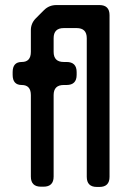

<svg xmlns="http://www.w3.org/2000/svg" viewBox="-20 -730 503 759"><path d="M102 -32Q102 8 142 8H152Q192 8 192 -32V-354Q192 -394 232 -394H243Q283 -394 283 -434V-445Q283 -485 243 -485H232Q192 -485 192 -525V-579Q192 -619 232 -619H283Q323 -619 323 -579V-31Q323 9 363 9H373Q413 9 413 -31V-670Q413 -710 373 -710H203Q174 -710 154 -690L122 -658Q101 -637 102 -608V-525Q102 -485 66 -485Q30 -485 30 -445V-434Q30 -394 66 -394Q102 -394 102 -354Z"/></svg>

Font: WD-XL Lubrifont TC
Style: Regular
Weight: 400
Designer: [WD-XL Lubrifont] Copyright 2020-2022 (c) NightFurySL2001, Skr-ZERO; [ZCOOL QingKe HuangYou] Copyright 2018-2022 (c) The
Version: Version 2.001;hotconv 1.1.1;makeotfexe 2.6.0